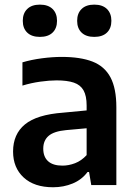

<svg xmlns="http://www.w3.org/2000/svg" viewBox="-20 -800 583 830"><path d="M209.5 9.5Q128 9.5 82.2 -32.8Q36.5 -75 36.5 -145Q36.5 -220 87.8 -262.2Q139 -304.5 253 -313L379 -325L393 -249L265.5 -237.5Q213 -232.5 190 -212.5Q167 -192.5 167 -157.5Q167 -122 188 -103Q209 -84 250 -84Q277 -84 304.5 -94.5Q332 -105 354.5 -129.5V-344Q354.5 -385.5 341.2 -409.2Q328 -433 299.2 -442.8Q270.5 -452.5 224.5 -452.5Q193.5 -452.5 154 -447Q114.5 -441.5 77 -430V-530.5Q115.5 -542 161.2 -548Q207 -554 247 -554Q327.5 -554 379.8 -533.8Q432 -513.5 457.5 -465.8Q483 -418 483 -336V0H374.5L365 -56.5H358.5Q333.5 -23 294.2 -6.8Q255 9.5 209.5 9.5ZM387.5 -640.5Q352 -640.5 332.8 -659Q313.5 -677.5 313.5 -710Q313.5 -742.5 332.8 -761.2Q352 -780 387.5 -780Q423 -780 442.2 -761.2Q461.5 -742.5 461.5 -710Q461.5 -677.5 442.2 -659Q423 -640.5 387.5 -640.5ZM152.5 -640.5Q117 -640.5 97.8 -659Q78.5 -677.5 78.5 -710Q78.5 -742.5 97.8 -761.2Q117 -780 152.5 -780Q188 -780 207.2 -761.2Q226.5 -742.5 226.5 -710Q226.5 -677.5 207.2 -659Q188 -640.5 152.5 -640.5Z"/></svg>

Font: Encode Sans Condensed Thin SemiBold
Style: Regular
Weight: 600
Version: Version 3.002